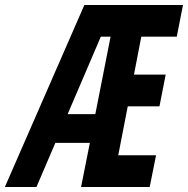

<svg xmlns="http://www.w3.org/2000/svg" viewBox="-83 -749 753 769"><path d="M254.9 -729H649.9L625 -602.1H482.9L453.6 -450.2H580.6L555.7 -323.2H428.7L390.6 -127H542L516.6 0H241.7L276.9 -176.8H138.7L63 0H-63.5ZM298.8 -292 359.9 -602.1H320.8L188 -292Z"/></svg>

Font: Hack
Style: Bold Italic
Weight: 700
Italic angle: -11°
Monospace: yes
Designer: Christopher Simpkins
Foundry: Christopher Simpkins
Version: Version 2.017; ttfautohint (v1.4.1) -l 4 -r 80 -G 350 -x 0 -